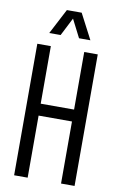

<svg xmlns="http://www.w3.org/2000/svg" viewBox="-101 -993 648 1048"><g transform="rotate(10 223.0 -469.0)"><path d="M55 -729H130V-410H315V-729H390V0H315V-344H130V0H55ZM182 -938H264L337 -798H274L223 -898L172 -798H109Z"/></g></svg>

Font: Mona Sans Condensed
Style: Regular
Weight: 400
Width: 3
Designer: Deni Anggara
Foundry: GitHub
Version: Version 2.000